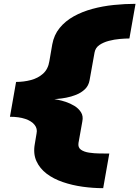

<svg xmlns="http://www.w3.org/2000/svg" viewBox="-20 -748 728 1003"><path d="M519 235 551 54Q530.5 54 501.8 53.8Q473 53.5 446 49.5Q419 45.5 402.8 34Q386.5 22.5 390 -1L410 -113Q416 -141.5 403 -161.8Q390 -182 368.5 -195Q347 -208 323.5 -215.8Q300 -223.5 283.5 -226.5Q267 -229.5 264 -230Q266 -230.5 283.5 -231.8Q301 -233 326.2 -237.8Q351.5 -242.5 378 -253Q404.5 -263.5 423.8 -282Q443 -300.5 448 -329L474 -474Q478.5 -498.5 499.2 -512.8Q520 -527 548.5 -534.5Q577 -542 606.2 -544.5Q635.5 -547 656 -547L688 -728Q632.5 -728 574.2 -722Q516 -716 462.5 -701.5Q409 -687 365 -662.5Q321 -638 291.5 -601.8Q262 -565.5 253 -516L238 -429Q231.5 -387 205 -363.2Q178.5 -339.5 141.2 -329.8Q104 -320 64 -320L32 -138Q78.5 -138 111.5 -127Q144.5 -116 160.5 -96Q176.5 -76 171 -51L162 3Q152.5 54.5 170.2 93.5Q188 132.5 223.8 159.5Q259.5 186.5 308.5 203.2Q357.5 220 412 227.5Q466.5 235 519 235Z"/></svg>

Font: Anybody ExtraExpanded Black
Style: Italic
Weight: 900
Width: 8
Italic angle: -10°
Version: Version 1.113;gftools[0.9.25]